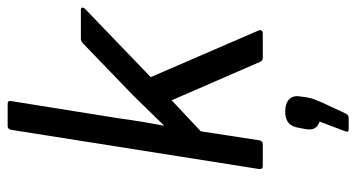

<svg xmlns="http://www.w3.org/2000/svg" viewBox="-240 -484 953 514"><g transform="rotate(-90 237.0 -226.5)"><path d="M50 0Q41 0 42 -10L147 -674Q149 -683 157 -683H216Q226 -683 224 -674L178 -387Q174 -357 169 -326.5Q164 -296 158 -265H159Q179 -285 199 -306Q219 -327 239 -347L378 -481Q384 -487 391 -487H468Q473 -487 474 -484Q475 -481 471 -476L288 -300L413 -11Q415 -6 412.5 -3Q410 0 405 0H340Q332 0 329 -7L226 -244L143 -166L119 -10Q117 0 109 0ZM149 230Q139 230 143 221L169 152Q143 144 149 114L152 98Q155 78 165.5 69Q176 60 196 60Q218 60 229 71Q240 82 236 102L234 117Q232 129 228 139.5Q224 150 219 161L191 221Q187 230 179 230Z"/></g></svg>

Font: Sofia Sans Semi Condensed
Style: Italic
Weight: 400
Italic angle: -9°
Designer: Botio Nikoltchev, Ani Petrova
Foundry: lettersoup
Version: Version 4.101